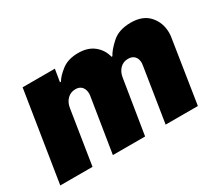

<svg xmlns="http://www.w3.org/2000/svg" viewBox="-101 -760 1117 980"><g transform="rotate(-30 457.5 -270.0)"><path d="M883 -397Q883 -381 880 -366L823 0H633L683 -317Q685 -329 685 -334Q685 -358 672 -372.5Q659 -387 634 -387Q606 -387 587 -368Q568 -349 563 -317L512 0H322L374 -325Q376 -353 363 -370Q350 -387 324 -387Q296 -387 276.5 -368Q257 -349 252 -317L202 0H12L96 -530H286L274 -457H280Q293 -481 330.5 -510.5Q368 -540 429 -540Q485 -540 520.5 -511.5Q556 -483 567 -438H572Q587 -467 627.5 -503.5Q668 -540 739 -540Q809 -540 846 -498.5Q883 -457 883 -397Z"/></g></svg>

Font: Be Vietnam Black
Style: Italic
Weight: 900
Italic angle: -9°
Designer: Lam Bao; Tony Le; Vietanh Nguyen
Foundry: Yellow Type Foundry
Version: Version 5.000